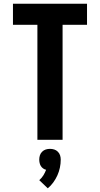

<svg xmlns="http://www.w3.org/2000/svg" viewBox="-20 -755 540 1037"><path d="M182 0V-621H50V-735H450V-621H318V0ZM238 262 192 218Q205 207 214 192.5Q223 178 229 162Q220 160 212.5 154.5Q205 149 200.5 141.5Q196 134 194 125Q192 116 192 107Q192 95 195.5 84Q199 73 207.5 64.5Q216 56 227 52.5Q238 49 250 49Q262 49 273 52.5Q284 56 292.5 64.5Q301 73 304.5 84Q308 95 308 107Q308 129 303.5 150.5Q299 172 290 192Q281 212 268 230Q255 248 238 262Z"/></svg>

Font: Iosevka Term Curly Heavy
Style: Regular
Weight: 900
Designer: Belleve Invis
Foundry: Belleve Invis
Version: Version 32.3.0